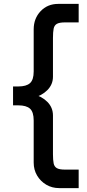

<svg xmlns="http://www.w3.org/2000/svg" viewBox="-20 -808 446 986"><path d="M47 -267V-364H74Q115 -364 134 -381Q153 -398 153 -441V-657Q153 -713 188.5 -750.5Q224 -788 279 -788H384V-693H314Q285 -693 272 -685.5Q259 -678 255.5 -661Q252 -644 252 -613V-414Q252 -374 223 -345Q194 -316 149 -305V-325Q194 -314 223 -285Q252 -256 252 -215V-16Q252 14 255.5 31Q259 48 272 55.5Q285 63 314 63H384V158H284Q247 158 217.5 140.5Q188 123 170.5 93.5Q153 64 153 27V-189Q153 -233 134 -250Q115 -267 74 -267Z"/></svg>

Font: 42dot Sans
Style: Bold
Weight: 700
Designer: 42dot
Version: Version 1.000